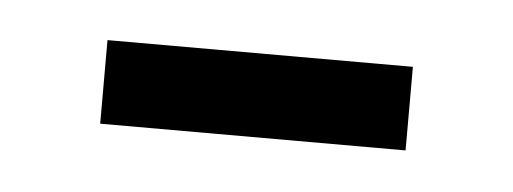

<svg xmlns="http://www.w3.org/2000/svg" viewBox="-23 -356 318 119"><g transform="rotate(5 135.5 -297.0)"><path d="M41 -323V-271H231V-323Z"/></g></svg>

Font: Noto Sans Gurmukhi UI ExtraCondensed Light
Style: Regular
Weight: 300
Width: 2
Designer: Jelle Bosma - Monotype Design Team
Foundry: Monotype Imaging Inc.
Version: Version 2.004